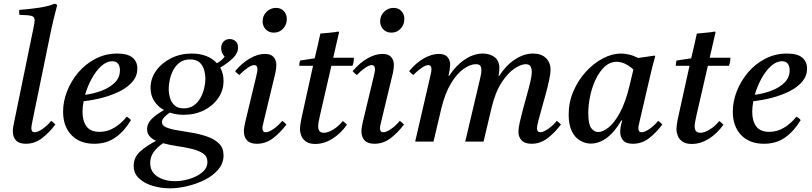

<svg xmlns="http://www.w3.org/2000/svg" viewBox="-20 -772 4430 1047"><path d="M259 -113Q272 -104 282 -93Q248 -48 208.5 -18Q169 12 121 12Q84 12 67 -6.5Q50 -25 50 -56Q50 -67 52 -80Q54 -93 57 -106L162 -617Q165 -631 167 -642.5Q169 -654 169 -661Q169 -681 151.5 -685.5Q134 -690 86 -691Q85 -698 84.5 -704.5Q84 -711 85 -718Q139 -722 190.5 -729.5Q242 -737 279 -752L292 -745Q282 -708 271.5 -664Q261 -620 250 -565L157 -112Q156 -105 153.5 -93.5Q151 -82 151 -72Q151 -63 155 -57Q159 -51 169 -51Q186 -51 212 -69Q238 -87 259 -113Z M729 -398Q729 -359 704 -328.5Q679 -298 636.5 -276Q594 -254 542 -240Q490 -226 436 -220Q430 -189 430 -162Q430 -112 452 -82.5Q474 -53 523 -53Q566 -53 604 -76Q642 -99 671 -136Q687 -127 694 -117Q660 -59 611 -23.5Q562 12 494 12Q415 12 369.5 -35.5Q324 -83 324 -163Q324 -219 346 -275Q368 -331 407.5 -377.5Q447 -424 501.5 -452Q556 -480 620 -480Q676 -480 702.5 -458Q729 -436 729 -398ZM444 -255Q491 -261 534.5 -277.5Q578 -294 606 -321.5Q634 -349 634 -389Q634 -411 624 -424.5Q614 -438 592 -438Q561 -438 532 -411.5Q503 -385 480 -343Q457 -301 444 -255Z M906 255Q860 255 814.5 242Q769 229 739 201.5Q709 174 709 132Q709 85 745.5 53Q782 21 831 -4Q809 -14 795.5 -29.5Q782 -45 782 -68Q782 -96 804 -120Q826 -144 874 -172Q841 -190 821 -221Q801 -252 801 -293Q801 -344 831.5 -386.5Q862 -429 913 -454.5Q964 -480 1025 -480Q1114 -480 1163 -427Q1191 -443 1205 -463Q1186 -483 1186 -510Q1186 -530 1198.5 -544.5Q1211 -559 1233 -559Q1251 -559 1264.5 -547.5Q1278 -536 1278 -513Q1278 -482 1251.5 -456Q1225 -430 1181 -403Q1199 -371 1199 -331Q1199 -279 1170 -237Q1141 -195 1092 -170.5Q1043 -146 982 -146Q941 -146 906 -158Q886 -145 874.5 -131.5Q863 -118 863 -106Q863 -87 887.5 -77Q912 -67 950 -61Q988 -55 1031 -47.5Q1074 -40 1112 -26.5Q1150 -13 1174.5 11Q1199 35 1199 75Q1199 118 1170.5 152Q1142 186 1097 208.5Q1052 231 1001.5 243Q951 255 906 255ZM869 9Q835 32 817 58.5Q799 85 799 117Q799 152 819 174Q839 196 870 206Q901 216 934 216Q973 216 1014 203.5Q1055 191 1083 167.5Q1111 144 1111 111Q1111 81 1087.5 65Q1064 49 1026.5 40Q989 31 947.5 25Q906 19 869 9ZM982 -181Q1014 -181 1036.5 -197Q1059 -213 1073 -238Q1087 -263 1093.5 -291Q1100 -319 1100 -343Q1100 -365 1093.5 -389.5Q1087 -414 1069 -431Q1051 -448 1016 -448Q984 -448 961.5 -432Q939 -416 925.5 -391Q912 -366 906 -338.5Q900 -311 900 -287Q900 -263 907 -238.5Q914 -214 932 -197.5Q950 -181 982 -181Z M1519 -113Q1532 -104 1542 -93Q1508 -48 1468.5 -18Q1429 12 1381 12Q1344 12 1327 -6.5Q1310 -25 1310 -56Q1310 -67 1312 -79.5Q1314 -92 1317 -105L1377 -355Q1384 -384 1384 -393Q1384 -417 1366 -417Q1352 -417 1329.5 -401.5Q1307 -386 1285 -363Q1278 -368 1272.5 -373Q1267 -378 1262 -384Q1302 -431 1344.5 -454.5Q1387 -478 1424 -478Q1458 -478 1472.5 -460.5Q1487 -443 1487 -417Q1487 -408 1485.5 -397.5Q1484 -387 1482 -376L1418 -110Q1417 -103 1414 -92.5Q1411 -82 1411 -72Q1411 -63 1415 -57Q1419 -51 1429 -51Q1446 -51 1472 -69Q1498 -87 1519 -113ZM1473 -594Q1446 -594 1429 -612Q1412 -630 1412 -656Q1412 -686 1433.5 -707.5Q1455 -729 1485 -729Q1512 -729 1528 -711.5Q1544 -694 1544 -668Q1544 -638 1524 -616Q1504 -594 1473 -594Z M1902 -413H1787L1724 -139Q1715 -100 1715 -83Q1715 -67 1722 -57.5Q1729 -48 1747 -48Q1768 -48 1797 -65.5Q1826 -83 1849 -112Q1862 -103 1872 -92Q1837 -43 1792 -15Q1747 13 1699 13Q1667 13 1648.5 0Q1630 -13 1623 -31.5Q1616 -50 1616 -66Q1616 -77 1618 -93Q1620 -109 1625 -132L1687 -413H1612Q1612 -421 1613 -428Q1614 -435 1617 -442L1696 -454Q1703 -483 1711.5 -519.5Q1720 -556 1727 -589Q1751 -591 1776.5 -593.5Q1802 -596 1826 -600L1829 -596Q1822 -566 1815 -535.5Q1808 -505 1797 -457H1910Q1910 -445 1908 -434.5Q1906 -424 1902 -413Z M2160 -113Q2173 -104 2183 -93Q2149 -48 2109.5 -18Q2070 12 2022 12Q1985 12 1968 -6.5Q1951 -25 1951 -56Q1951 -67 1953 -79.5Q1955 -92 1958 -105L2018 -355Q2025 -384 2025 -393Q2025 -417 2007 -417Q1993 -417 1970.5 -401.5Q1948 -386 1926 -363Q1919 -368 1913.5 -373Q1908 -378 1903 -384Q1943 -431 1985.5 -454.5Q2028 -478 2065 -478Q2099 -478 2113.5 -460.5Q2128 -443 2128 -417Q2128 -408 2126.5 -397.5Q2125 -387 2123 -376L2059 -110Q2058 -103 2055 -92.5Q2052 -82 2052 -72Q2052 -63 2056 -57Q2060 -51 2070 -51Q2087 -51 2113 -69Q2139 -87 2160 -113ZM2114 -594Q2087 -594 2070 -612Q2053 -630 2053 -656Q2053 -686 2074.5 -707.5Q2096 -729 2126 -729Q2153 -729 2169 -711.5Q2185 -694 2185 -668Q2185 -638 2165 -616Q2145 -594 2114 -594Z M2879 12Q2842 12 2824.5 -6.5Q2807 -25 2807 -53Q2807 -73 2814.5 -106Q2822 -139 2832.5 -178.5Q2843 -218 2854 -257Q2865 -296 2872.5 -328.5Q2880 -361 2880 -380Q2880 -396 2873.5 -409Q2867 -422 2846 -422Q2822 -422 2786 -398.5Q2750 -375 2715.5 -322.5Q2681 -270 2660 -182L2617 0H2517L2597 -339Q2601 -355 2603 -367Q2605 -379 2605 -389Q2605 -405 2599 -413.5Q2593 -422 2575 -422Q2544 -422 2507.5 -396Q2471 -370 2439 -317Q2407 -264 2387 -182L2344 0H2244L2326 -355Q2333 -384 2333 -393Q2333 -417 2315 -417Q2301 -417 2278.5 -401.5Q2256 -386 2234 -363Q2227 -368 2221.5 -373Q2216 -378 2211 -384Q2249 -430 2292 -454Q2335 -478 2372 -478Q2407 -478 2421 -460Q2435 -442 2435 -419Q2435 -411 2432.5 -394.5Q2430 -378 2426 -358H2429Q2465 -414 2514 -447Q2563 -480 2613 -480Q2651 -480 2677 -460.5Q2703 -441 2703 -401Q2703 -394 2702.5 -385Q2702 -376 2699 -358H2702Q2740 -417 2789 -448.5Q2838 -480 2887 -480Q2931 -480 2956.5 -456Q2982 -432 2982 -392Q2982 -370 2974.5 -335Q2967 -300 2956 -259.5Q2945 -219 2934 -180.5Q2923 -142 2915.5 -112.5Q2908 -83 2908 -71Q2908 -64 2912 -57.5Q2916 -51 2926 -51Q2943 -51 2969 -69Q2995 -87 3016 -113Q3029 -104 3039 -93Q3005 -48 2965.5 -18Q2926 12 2879 12Z M3202 11Q3171 11 3143 -5.5Q3115 -22 3098 -57Q3081 -92 3081 -147Q3081 -215 3107 -275Q3133 -335 3175 -381Q3217 -427 3267.5 -453.5Q3318 -480 3367 -480Q3386 -480 3410 -474.5Q3434 -469 3460 -456Q3481 -459 3503.5 -462Q3526 -465 3550 -469L3553 -465Q3541 -423 3532 -385.5Q3523 -348 3514 -309L3468 -111Q3467 -104 3464 -93Q3461 -82 3461 -72Q3461 -63 3465 -57Q3469 -51 3479 -51Q3496 -51 3522 -69Q3548 -87 3569 -113Q3582 -104 3592 -93Q3558 -48 3519 -18Q3480 12 3431 12Q3394 12 3378 -6.5Q3362 -25 3362 -53Q3362 -80 3373 -115H3368Q3331 -51 3288.5 -20Q3246 11 3202 11ZM3434 -393Q3413 -412 3390 -423.5Q3367 -435 3343 -435Q3306 -435 3277 -408Q3248 -381 3228 -338.5Q3208 -296 3198 -247.5Q3188 -199 3188 -155Q3188 -95 3204 -73.5Q3220 -52 3242 -52Q3268 -52 3299.5 -77.5Q3331 -103 3361.5 -159.5Q3392 -216 3414 -309Z M3955 -413H3840L3777 -139Q3768 -100 3768 -83Q3768 -67 3775 -57.5Q3782 -48 3800 -48Q3821 -48 3850 -65.5Q3879 -83 3902 -112Q3915 -103 3925 -92Q3890 -43 3845 -15Q3800 13 3752 13Q3720 13 3701.5 0Q3683 -13 3676 -31.5Q3669 -50 3669 -66Q3669 -77 3671 -93Q3673 -109 3678 -132L3740 -413H3665Q3665 -421 3666 -428Q3667 -435 3670 -442L3749 -454Q3756 -483 3764.5 -519.5Q3773 -556 3780 -589Q3804 -591 3829.5 -593.5Q3855 -596 3879 -600L3882 -596Q3875 -566 3868 -535.5Q3861 -505 3850 -457H3963Q3963 -445 3961 -434.5Q3959 -424 3955 -413Z M4381 -398Q4381 -359 4356 -328.5Q4331 -298 4288.5 -276Q4246 -254 4194 -240Q4142 -226 4088 -220Q4082 -189 4082 -162Q4082 -112 4104 -82.5Q4126 -53 4175 -53Q4218 -53 4256 -76Q4294 -99 4323 -136Q4339 -127 4346 -117Q4312 -59 4263 -23.5Q4214 12 4146 12Q4067 12 4021.5 -35.5Q3976 -83 3976 -163Q3976 -219 3998 -275Q4020 -331 4059.5 -377.5Q4099 -424 4153.5 -452Q4208 -480 4272 -480Q4328 -480 4354.5 -458Q4381 -436 4381 -398ZM4096 -255Q4143 -261 4186.5 -277.5Q4230 -294 4258 -321.5Q4286 -349 4286 -389Q4286 -411 4276 -424.5Q4266 -438 4244 -438Q4213 -438 4184 -411.5Q4155 -385 4132 -343Q4109 -301 4096 -255Z"/></svg>

Font: Tiro Tamil
Style: Italic
Weight: 400
Italic angle: -11°
Designer: Tamil: Fernando Mello & Fiona Ross, assisted by Kaja Sojewska. Latin: John Hudson with Paul Hanslow, assisted by Kaja So
Foundry: Tiro Typeworks Ltd.
Version: Version 1.52